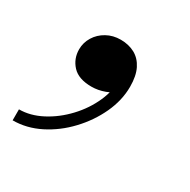

<svg xmlns="http://www.w3.org/2000/svg" viewBox="-113 -181 405 409"><g transform="rotate(30 89.0 24.0)"><path d="M-37 156V129Q-9.5 129 18.2 114.5Q46 100 69 75.5Q92 51 105 21.5Q118 -8 116.5 -37.5H142.5Q142.5 -23.5 131.8 -12.8Q121 -2 104.8 4Q88.5 10 72.5 10Q40.5 10 25.2 -6.5Q10 -23 10 -46Q10 -62.5 18.8 -76.8Q27.5 -91 42.8 -99.5Q58 -108 77 -108Q96.5 -108 111.8 -99.8Q127 -91.5 135.5 -74.5Q144 -57.5 144 -31Q144 2.5 128.5 35.8Q113 69 87.2 96.2Q61.5 123.5 29.2 139.8Q-3 156 -37 156Z"/></g></svg>

Font: Bodoni Moda 9pt
Style: Italic
Weight: 400
Italic angle: -13°
Designer: Owen Earl
Foundry: indestructible type
Version: Version 2.005